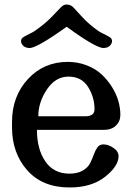

<svg xmlns="http://www.w3.org/2000/svg" viewBox="-20 -815 588 847"><path d="M75 -643Q77 -648 87.5 -654Q98 -660 111.5 -666.5Q125 -673 131 -677Q175 -707 205.5 -738Q236 -769 248 -782Q260 -795 273 -795Q292 -795 304 -782Q316 -769 344.5 -738Q373 -707 416 -677Q422 -673 435.5 -666.5Q449 -660 459.5 -654Q470 -648 472 -643Q478 -631 468.5 -617.5Q459 -604 437 -603Q403 -603 274 -697Q143 -603 110 -603Q88 -604 78.5 -617.5Q69 -631 75 -643ZM143 -242Q143 -157 180 -103Q217 -49 286 -49Q322 -49 345 -62.5Q368 -76 377.5 -95Q387 -114 393.5 -132.5Q400 -151 409.5 -164.5Q419 -178 436 -178Q458 -178 480.5 -162.5Q503 -147 503 -126Q503 -82 443.5 -35Q384 12 287 12Q167 12 100 -64Q33 -140 33 -253V-277Q33 -390 103 -466Q173 -542 279 -542Q323 -542 362 -527Q401 -512 427.5 -487.5Q454 -463 473.5 -432Q493 -401 502 -369.5Q511 -338 511 -308Q511 -280 491.5 -261Q472 -242 437 -242ZM149 -302H356Q397 -302 397 -333Q397 -386 368.5 -431.5Q340 -477 282 -477Q225 -477 187 -420.5Q149 -364 149 -302Z"/></svg>

Font: Coupeur_Texte
Style: Regular
Weight: 400
Designer: Léa Rolland
Version: Version 1.000;PS 001.000;hotconv 1.0.88;makeotf.lib2.5.64775